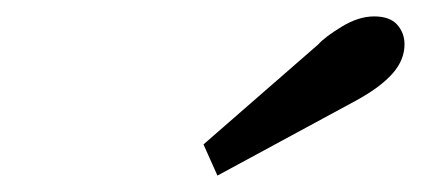

<svg xmlns="http://www.w3.org/2000/svg" viewBox="-20 -789 531 234"><path d="M228 -613 368 -735Q376 -744 396.5 -756.5Q417 -769 436 -769Q455 -769 464 -759Q473 -749 473 -735Q473 -716 458.5 -699.5Q444 -683 415 -667L245 -575Z"/></svg>

Font: Taviraj SemiBold
Style: Italic
Weight: 600
Italic angle: -12°
Designer: Katatrad Team
Foundry: CadsonDemak
Version: Version 1.001